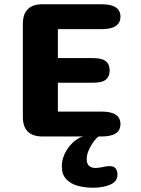

<svg xmlns="http://www.w3.org/2000/svg" viewBox="-20 -639 659 899"><path d="M544 -561Q544 -502.5 456 -502.5H251V-367H413.5Q458 -367 475.8 -352.2Q493.5 -337.5 493.5 -309.5Q493.5 -281 475.8 -266.2Q458 -251.5 413.5 -251.5H251V-116.5H456Q544 -116.5 544 -58Q544 0 456 0H179Q87 0 87 -92V-527Q87 -619 179 -619H456Q544 -619 544 -561ZM415 240Q377.5 240 344.2 231Q311 222 290.2 200Q269.5 178 269.5 140Q269.5 113.5 279.5 89.2Q289.5 65 305 46Q320.5 27 337.8 15Q355 3 370.5 0H442Q431.5 6.5 418.5 24Q405.5 41.5 395.8 63.5Q386 85.5 386 105.5Q386 127.5 397 137.5Q408 147.5 427.5 147.5Q434.5 147.5 445.2 146Q456 144.5 462.5 143Q471.5 140.5 479.5 139.8Q487.5 139 493.5 139Q513.5 139 521.8 150.2Q530 161.5 530 179Q530 210.5 496.8 225.2Q463.5 240 415 240Z"/></svg>

Font: Sono Monospace
Style: Bold
Weight: 700
Designer: Tyler Finck
Foundry: Tyler Finck
Version: Version 2.112